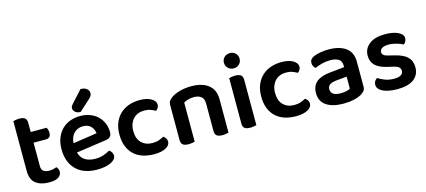

<svg xmlns="http://www.w3.org/2000/svg" viewBox="-57 -1211 3814 1717"><g transform="rotate(-15 1850.5 -352.5)"><path d="M190 -147Q190 -115 209.5 -101Q229 -87 264 -87Q281 -87 298.5 -91Q316 -95 330 -101Q338 -93 343.5 -81.5Q349 -70 349 -55Q349 -25 322 -5.5Q295 14 235 14Q156 14 110.5 -21.5Q65 -57 65 -139V-598Q73 -600 88.5 -603Q104 -606 122 -606Q157 -606 173.5 -593Q190 -580 190 -547V-464H337Q342 -456 346 -443Q350 -430 350 -415Q350 -389 338 -377Q326 -365 306 -365H190V-147Z M542 -180Q556 -129 594 -106Q632 -83 688 -83Q730 -83 765.5 -95.5Q801 -108 823 -122Q837 -114 846 -100Q855 -86 855 -70Q855 -50 841.5 -34.5Q828 -19 804.5 -8Q781 3 749 9Q717 15 680 15Q621 15 572.5 -1Q524 -17 489.5 -49.5Q455 -82 435.5 -130Q416 -178 416 -242Q416 -304 435 -350Q454 -396 486.5 -427Q519 -458 562 -473Q605 -488 653 -488Q702 -488 743 -472.5Q784 -457 813 -429.5Q842 -402 858.5 -363.5Q875 -325 875 -280Q875 -252 860.5 -238Q846 -224 820 -220ZM653 -393Q604 -393 571 -360.5Q538 -328 534 -268L756 -301Q752 -338 727 -365.5Q702 -393 653 -393ZM719 -720Q756 -720 776 -703Q796 -686 796 -665Q796 -646 788 -634.5Q780 -623 761 -606L668 -522Q636 -522 618.5 -538Q601 -554 601 -573Q601 -584 605.5 -592Q610 -600 620 -611Z M1218 -387Q1188 -387 1162.5 -377Q1137 -367 1118.5 -348Q1100 -329 1089 -301Q1078 -273 1078 -236Q1078 -162 1117 -124.5Q1156 -87 1218 -87Q1253 -87 1278.5 -96.5Q1304 -106 1324 -117Q1338 -107 1346.5 -94Q1355 -81 1355 -64Q1355 -30 1315 -8Q1275 14 1207 14Q1150 14 1102.5 -1.5Q1055 -17 1021 -48.5Q987 -80 968.5 -127Q950 -174 950 -236Q950 -299 970 -346.5Q990 -394 1024.5 -425.5Q1059 -457 1105 -472.5Q1151 -488 1203 -488Q1270 -488 1310 -464.5Q1350 -441 1350 -407Q1350 -391 1341.5 -378Q1333 -365 1322 -357Q1302 -368 1277.5 -377.5Q1253 -387 1218 -387Z M1771 -305Q1771 -348 1746.5 -368Q1722 -388 1680 -388Q1651 -388 1626.5 -381Q1602 -374 1584 -363V-1Q1575 1 1560 4Q1545 7 1526 7Q1491 7 1474 -6Q1457 -19 1457 -52V-373Q1457 -397 1467 -412Q1477 -427 1498 -441Q1527 -461 1575 -474.5Q1623 -488 1681 -488Q1784 -488 1840.5 -442.5Q1897 -397 1897 -309V-1Q1889 1 1873.5 4Q1858 7 1840 7Q1804 7 1787.5 -6Q1771 -19 1771 -52V-305Z M2029 -470Q2037 -472 2052.5 -475Q2068 -478 2086 -478Q2122 -478 2138.5 -465Q2155 -452 2155 -419V-1Q2147 1 2131.5 4Q2116 7 2098 7Q2062 7 2045.5 -6Q2029 -19 2029 -52ZM2019 -615Q2019 -644 2039.5 -664.5Q2060 -685 2092 -685Q2124 -685 2144 -664.5Q2164 -644 2164 -615Q2164 -585 2144 -564.5Q2124 -544 2092 -544Q2060 -544 2039.5 -564.5Q2019 -585 2019 -615Z M2531 -387Q2501 -387 2475.5 -377Q2450 -367 2431.5 -348Q2413 -329 2402 -301Q2391 -273 2391 -236Q2391 -162 2430 -124.5Q2469 -87 2531 -87Q2566 -87 2591.5 -96.5Q2617 -106 2637 -117Q2651 -107 2659.5 -94Q2668 -81 2668 -64Q2668 -30 2628 -8Q2588 14 2520 14Q2463 14 2415.5 -1.5Q2368 -17 2334 -48.5Q2300 -80 2281.5 -127Q2263 -174 2263 -236Q2263 -299 2283 -346.5Q2303 -394 2337.5 -425.5Q2372 -457 2418 -472.5Q2464 -488 2516 -488Q2583 -488 2623 -464.5Q2663 -441 2663 -407Q2663 -391 2654.5 -378Q2646 -365 2635 -357Q2615 -368 2590.5 -377.5Q2566 -387 2531 -387Z M2959 -81Q2988 -81 3012 -86.5Q3036 -92 3047 -100V-211L2950 -202Q2910 -198 2889 -184.5Q2868 -171 2868 -142Q2868 -113 2889.5 -97Q2911 -81 2959 -81ZM2955 -488Q3053 -488 3111.5 -446Q3170 -404 3170 -316V-85Q3170 -61 3158 -47Q3146 -33 3128 -22Q3100 -5 3057 5Q3014 15 2959 15Q2859 15 2801.5 -23.5Q2744 -62 2744 -139Q2744 -206 2786.5 -241.5Q2829 -277 2910 -285L3047 -299V-317Q3047 -355 3019.5 -373Q2992 -391 2942 -391Q2903 -391 2866 -381.5Q2829 -372 2800 -358Q2789 -366 2781.5 -379.5Q2774 -393 2774 -409Q2774 -429 2783.5 -441.5Q2793 -454 2814 -464Q2843 -476 2880 -482Q2917 -488 2955 -488Z M3663 -134Q3663 -64 3611 -24.5Q3559 15 3459 15Q3418 15 3384.5 9Q3351 3 3326.5 -8.5Q3302 -20 3288.5 -36.5Q3275 -53 3275 -73Q3275 -92 3283.5 -106Q3292 -120 3306 -129Q3334 -111 3370.5 -97Q3407 -83 3455 -83Q3496 -83 3517 -96.5Q3538 -110 3538 -134Q3538 -175 3478 -188L3422 -201Q3348 -218 3312.5 -252Q3277 -286 3277 -343Q3277 -408 3329 -448.5Q3381 -489 3475 -489Q3511 -489 3541.5 -483.5Q3572 -478 3594.5 -467.5Q3617 -457 3629.5 -442.5Q3642 -428 3642 -409Q3642 -391 3634 -377.5Q3626 -364 3615 -356Q3606 -362 3591.5 -368Q3577 -374 3559.5 -379Q3542 -384 3522.5 -387.5Q3503 -391 3484 -391Q3445 -391 3423 -378.5Q3401 -366 3401 -343Q3401 -326 3413.5 -315Q3426 -304 3457 -297L3506 -285Q3589 -266 3626 -229.5Q3663 -193 3663 -134Z"/></g></svg>

Font: Baloo Thambi 2 SemiBold
Style: Regular
Weight: 600
Designer: Aadarsh Rajan and Ek Type
Foundry: Ek Type
Version: Version 1.640;hotconv 1.0.111;makeotfexe 2.5.65597; ttfautoh